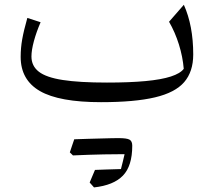

<svg xmlns="http://www.w3.org/2000/svg" viewBox="-20 -426 904 812"><path d="M757.1 -134.9Q742.6 -115.4 702.5 -102.4Q662.5 -89.4 595.4 -83.1Q528.3 -76.8 432.2 -76.8Q315.7 -76.8 245.6 -87.7Q175.4 -98.5 144.2 -122.8Q113 -147.1 113 -187.1Q113 -213.5 123.3 -251.8Q133.6 -290 151.7 -332L95.6 -350.2Q80.1 -295.4 73.8 -259.1Q67.4 -222.8 67.4 -185.6Q67.4 -87.9 148.9 -40.9Q230.3 6.1 407.1 6.1Q549.6 6.1 635.2 -14.2Q720.8 -34.4 759 -78.7Q797.2 -122.9 797.2 -195.7Q797.2 -317.3 757.5 -405.8L694.9 -334Q720.4 -290 736.7 -237.8Q752.9 -185.7 757.1 -134.9ZM539.3 190.1Q530.2 199.1 522.5 207.3Q514.9 215.5 507.2 224.6Q503.2 241.9 499.4 257.7Q495.6 273.5 491.5 289Q452.6 290.1 428 290.9Q403.3 291.7 381.7 292.6Q376.1 305.3 370.5 319Q364.9 332.8 359.2 345.9Q363.9 351.3 368.4 356.2Q372.9 361.2 377.6 366.6Q460.3 357.6 499.8 316.8Q539.3 276.1 539.3 190.1ZM485 226.2Q500.6 226.2 510.4 226.2Q520.3 226.3 526.1 226.3Q532 226.3 535.4 226.3Q537.5 217.4 538.4 207.3Q539.3 197.3 539.3 190.1Q539.3 171 527.8 164.6Q516.2 158.1 480.9 158.1Q446.5 167.5 412 177.7Q377.6 187.8 343.4 198Q309.2 208.1 275.3 218.4Q278.8 221.7 282 224.9Q285.2 228.1 288.5 231.3Q319.5 230 353.1 228.7Q386.6 227.5 420.1 226.9Q453.7 226.2 485 226.2ZM288.5 231.3Q320.8 219.4 352.9 207.5Q384.9 195.7 417 183.1Q449.1 170.5 480.9 158.1Q471.3 158.1 451.3 158.5Q431.3 158.8 405.1 159.7Q378.9 160.5 350 161.2Q321.1 161.9 294 163.1Q289.2 176.7 284.7 190.3Q280.1 203.9 275.3 218.4Q278.8 221.7 282 224.9Q285.2 228.1 288.5 231.3Z"/></svg>

Font: Pinar-VF
Style: Regular
Weight: 300
Designer: Amin Abedi
Version: Version 3.0